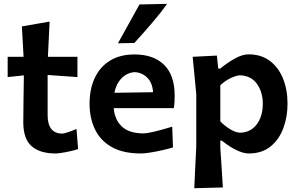

<svg xmlns="http://www.w3.org/2000/svg" viewBox="-20 -798 1579 1014"><path d="M274.5 12.5Q190.5 12.5 146.8 -26Q103 -64.5 103 -152.5Q103 -211.5 104.2 -272.5Q105.5 -333.5 106 -400L20.5 -391V-498H104.5Q102 -541.5 100 -579.5Q98 -617.5 95.5 -658.5L242 -684Q239.5 -634.5 237.5 -591.8Q235.5 -549 233 -498H389V-391Q350 -393.5 310 -396.5Q270 -399.5 231.5 -402V-190.5Q231.5 -92.5 309.5 -92.5Q317.5 -92.5 339.2 -99.8Q361 -107 384 -117L392.5 -10.5Q372 -4 348.2 1.2Q324.5 6.5 304.2 9.5Q284 12.5 274.5 12.5Z M724 12.5Q630 12.5 570 -21.5Q510 -55.5 481.5 -115Q453 -174.5 453 -251Q453 -327 480.2 -385.8Q507.5 -444.5 560.5 -477.5Q613.5 -510.5 690.5 -510.5Q790 -510.5 846.2 -456Q902.5 -401.5 902.5 -292.5Q902.5 -254.5 898.5 -227H580.5Q586 -164 624.8 -128.8Q663.5 -93.5 738.5 -93.5Q750 -93.5 774.8 -98.5Q799.5 -103.5 830.2 -111.8Q861 -120 889.5 -129L893.5 -19.5Q869.5 -12 837.5 -4.8Q805.5 2.5 774.8 7.5Q744 12.5 724 12.5ZM691.5 -417Q651 -414.5 622.2 -385Q593.5 -355.5 584 -308L788.5 -311Q785 -360.5 757.8 -387.8Q730.5 -415 691.5 -417ZM603 -569.5Q632 -621.5 660.2 -672.8Q688.5 -724 716.5 -774.5L862 -777.5Q830.5 -732 782.8 -676.5Q735 -621 689.5 -571Z M1006 196Q1008.5 141.5 1011 89.2Q1013.5 37 1016.5 -25V-302Q1012 -349.5 1007.2 -398.5Q1002.5 -447.5 997.5 -498L1125.5 -504.5L1132.5 -436H1143.5Q1179 -465.5 1219.2 -488.2Q1259.5 -511 1292.5 -511Q1359 -511 1405 -476.5Q1451 -442 1474.8 -383Q1498.5 -324 1498.5 -250Q1498.5 -180.5 1476.2 -120.8Q1454 -61 1408.5 -24.2Q1363 12.5 1294 12.5Q1265 12.5 1228 -5.5Q1191 -23.5 1152 -55H1143.5V-18.5Q1147.5 39 1150.5 88.5Q1153.5 138 1157 192ZM1248 -97Q1289 -98.5 1315.5 -120Q1342 -141.5 1355 -175.5Q1368 -209.5 1368 -249Q1368 -311 1337.5 -354.5Q1307 -398 1247 -400.5Q1226 -398.5 1197.5 -385.2Q1169 -372 1143.5 -347.5V-157Q1165.5 -134 1194.2 -116.2Q1223 -98.5 1248 -97Z"/></svg>

Font: Commissioner Loud SemiBold
Style: Regular
Weight: 600
Designer: Kostas Bartsokas
Foundry: Kostas Bartsokas
Version: Version 1.000; ttfautohint (v1.8.3)